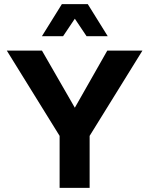

<svg xmlns="http://www.w3.org/2000/svg" viewBox="-20 -914 726 934"><path d="M13 0ZM270 0V-253L13 -668H184L344 -390L502 -668H673L416 -253V0ZM184 -738 281 -894H407L504 -738H401L344 -823L287 -738Z"/></svg>

Font: Gantari
Style: Bold
Weight: 700
Designer: Anugrah Pasau
Foundry: Lafontype
Version: Version 1.000; ttfautohint (v1.6)